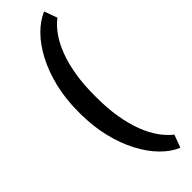

<svg xmlns="http://www.w3.org/2000/svg" viewBox="-335 -786 1005 1005"><g transform="rotate(-45 167.0 -283.5)"><path d="M314.5 149.9 288.6 219.7H285.6Q238.8 199.7 195.3 155.8Q151.9 111.8 117.7 46.9Q83.5 -18.1 63.5 -100.3Q43.5 -182.6 43.5 -278.3V-289.1Q43.5 -384.8 63.5 -467Q83.5 -549.3 117.7 -614.3Q151.9 -679.2 195.3 -723.1Q238.8 -767.1 285.6 -787.1H288.6L314.5 -715.8Q282.7 -691.9 255.1 -653.3Q227.5 -614.7 207 -561.5Q186.5 -508.3 175 -440.4Q163.6 -372.6 163.6 -290V-277.3Q163.6 -194.8 175 -127.2Q186.5 -59.6 207 -5.9Q227.5 47.9 255.1 86.4Q282.7 125 314.5 149.9Z"/></g></svg>

Font: Battambang
Style: Bold
Weight: 700
Designer: Danh Hong
Version: Version 8.002; ttfautohint (v1.8.3)